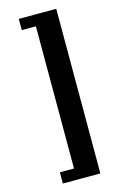

<svg xmlns="http://www.w3.org/2000/svg" viewBox="-136 -795 646 1024"><g transform="rotate(-15 187.0 -283.5)"><path d="M285 -738V171H78V109H156V-676H78V-738Z"/></g></svg>

Font: Arima Thin
Style: Bold
Weight: 700
Version: Version 1.100